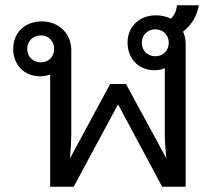

<svg xmlns="http://www.w3.org/2000/svg" viewBox="-20 -707 804 727"><path d="M170 0H259L427 -312L594 0H683V-539C683 -557 680 -573 673 -587C707 -614 726 -647 733 -687H650C648 -665 640 -649 627 -636C611 -644 592 -649 571 -649C507 -649 463 -606 463 -546C463 -484 505 -441 566 -441C580 -441 593 -444 604 -449V-199C604 -179 606 -143 610 -107L457 -389H397L245 -107C248 -143 250 -179 250 -199V-516C250 -580 203 -626 138 -626C74 -626 30 -583 30 -522C30 -461 72 -418 132 -418C146 -418 159 -421 170 -425ZM83 -522C83 -551 105 -573 135 -573C164 -573 185 -551 185 -522C185 -492 164 -471 135 -471C105 -471 83 -492 83 -522ZM517 -545C517 -574 538 -596 568 -596C598 -596 619 -574 619 -545C619 -516 598 -494 568 -494C538 -494 517 -516 517 -545Z"/></svg>

Font: TPK Tissa Web Quiz
Style: Regular
Weight: 400
Designer: Jacques Le Bailly, Suppakit Chalermlarp | Katatrad Co.,Ltd.
Foundry: Jacques Le Bailly, Cadson Demak Co.,Ltd.
Version: Version 5.000;Glyphs 3.1.2 (3151)